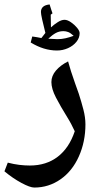

<svg xmlns="http://www.w3.org/2000/svg" viewBox="-49 -780 444 863"><path d="M105 63Q86 63 47 42Q8 21 -29 -10L-14 -49Q13 -42 37.5 -39Q62 -36 85 -36Q159 -36 210.5 -75.5Q262 -115 287 -190Q280 -205 272 -220.5Q264 -236 254 -252Q223 -302 202.5 -341.5Q182 -381 182 -411Q182 -439 202.5 -463Q223 -487 257 -504Q262 -485 270.5 -458.5Q279 -432 288.5 -405.5Q298 -379 305 -359Q317 -322 326 -287Q335 -252 335 -221Q335 -143 305.5 -77Q276 -11 223 26Q170 63 105 63ZM207 -553Q148 -553 89 -589L96 -616Q106 -615 116 -613Q126 -611 137 -609L155 -632Q146 -668 140.5 -692.5Q135 -717 135 -726Q135 -756 174 -760Q177 -749 180.5 -739Q184 -729 187 -720L179 -714L180 -657Q193 -669 210 -680Q227 -691 241 -691Q254 -691 270 -680Q286 -669 297.5 -655Q309 -641 309 -631Q309 -610 294.5 -592Q280 -574 256.5 -563.5Q233 -553 207 -553ZM209 -604Q228 -604 245.5 -608Q263 -612 282 -619Q268 -632 257.5 -636Q247 -640 236 -640Q217 -640 201.5 -631.5Q186 -623 168 -606Z"/></svg>

Font: Noto Naskh Arabic UI Semi
Style: Bold
Weight: 700
Designer: Monotype Design Team, David Williams, Mohamad Dakak and Nizar Qandah
Foundry: Monotype Imaging Inc.
Version: Version 2.014; ttfautohint (v1.8.4.7-5d5b)